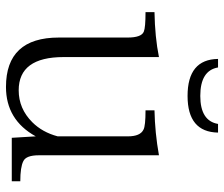

<svg xmlns="http://www.w3.org/2000/svg" viewBox="-74 -673 757 649"><g transform="rotate(90 304.5 -348.5)"><path d="M445.8 -9.8 440.9 -90.8Q385.3 9.8 273.9 9.8Q106.9 9.8 106.9 -168.9V-401.4Q106.9 -448.2 86.9 -456.1Q73.2 -461.9 21 -461.9V-492.2Q105.5 -493.7 172.9 -507.3V-185.1Q172.9 -33.2 285.2 -33.2Q347.2 -33.2 393.1 -79.1Q427.2 -113.3 440.9 -165V-402.3Q440.9 -444.3 418 -455.1Q405.3 -461.9 353 -461.9V-492.2Q428.7 -493.7 504.9 -507.3V-101.1Q504.9 -58.1 524.9 -48.8Q544.9 -38.6 592.8 -38.6V-9.8ZM428.2 -707Q426.3 -604 304.2 -604Q180.7 -604 179.2 -707H208Q218.3 -647 304.2 -647Q388.7 -647 398.9 -707Z"/></g></svg>

Font: I.MingCP
Style: Regular
Weight: 400
Designer: I.Font Project
Version: Version 8.000; Sep 06, 2022